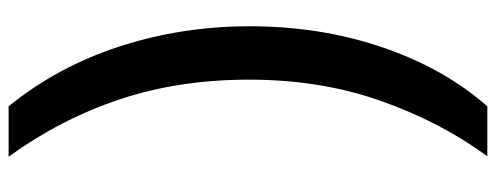

<svg xmlns="http://www.w3.org/2000/svg" viewBox="-373 -553 1152 446"><g transform="rotate(90 203.0 -330.0)"><path d="M41 -334Q41 -499 90 -642.5Q139 -786 227 -886H343Q263 -777 214 -637.5Q165 -498 165 -333Q165 -169 211 -31.5Q257 106 344 226H227Q135 113 88 -31.5Q41 -176 41 -334Z"/></g></svg>

Font: Noto Sans Kannada UI ExtraCondensed
Style: Bold
Weight: 700
Width: 2
Designer: Jelle Bosma - Monotype Design Team
Foundry: Monotype Imaging Inc.
Version: Version 2.005; ttfautohint (v1.8.4.7-5d5b)